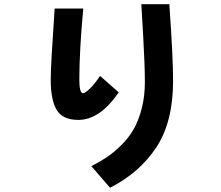

<svg xmlns="http://www.w3.org/2000/svg" viewBox="-20 -800 1040 904"><path d="M218.8 -424.8Q218.8 -491.2 237.3 -759.8H372.1Q353.5 -559.6 353.5 -424.8Q353.5 -361.3 371.1 -361.3Q380.9 -361.3 402.8 -382.3Q424.8 -403.3 451.2 -442.4L539.1 -365.2Q450.2 -235.4 348.6 -235.4Q275.4 -235.4 247.1 -282.2Q218.8 -329.1 218.8 -424.8ZM410.2 -17.6Q452.1 -39.1 485.4 -61.5Q518.6 -84 553.2 -118.7Q587.9 -153.3 610.4 -193.4Q632.8 -233.4 647.5 -290Q662.1 -346.7 662.1 -413.1Q662.1 -491.2 654.3 -627.4Q646.5 -763.7 645.5 -780.3H777.3Q794.9 -530.3 794.9 -418.9Q794.9 -225.6 715.8 -106Q636.7 13.7 498 84Z"/></svg>

Font: Gothic A1 ExtraBold
Style: Regular
Weight: 800
Designer: HanYang I&C Co.,Ltd.
Foundry: HanYang I&C Co.,Ltd.
Version: Version 2.50